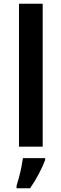

<svg xmlns="http://www.w3.org/2000/svg" viewBox="-20 -780 327 1021"><path d="M207 0H81V-760H207ZM220 71Q209 101 187.5 142.5Q166 184 140 221H68V208Q74 190 81 163.5Q88 137 93.5 109.5Q99 82 102 61H220Z"/></svg>

Font: Noto Sans Gujarati UI SemiBold
Style: Regular
Weight: 600
Designer: Jelle Bosma - Monotype Design Team, Universal Thirst
Foundry: Monotype Imaging Inc.
Version: Version 2.106; ttfautohint (v1.8.4.7-5d5b)